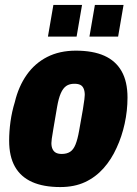

<svg xmlns="http://www.w3.org/2000/svg" viewBox="-20 -745 553 777"><path d="M224 12Q156 12 110 -8.5Q64 -29 40.5 -70.5Q17 -112 17 -176Q17 -213 22.5 -253Q28 -293 40 -332Q55 -395 88 -442Q121 -489 171 -514.5Q221 -540 287 -540Q356 -540 402 -519.5Q448 -499 472 -457Q496 -415 496 -350Q496 -297 484.5 -244.5Q473 -192 452 -147Q431 -100 399 -64Q367 -28 324 -8Q281 12 224 12ZM230 -122Q250 -122 263.5 -130.5Q277 -139 285.5 -160Q294 -181 300 -215Q311 -274 315.5 -302.5Q320 -331 321.5 -343Q323 -355 323 -361Q323 -376 318.5 -386.5Q314 -397 305 -401.5Q296 -406 281 -406Q261 -406 248 -397Q235 -388 226 -367.5Q217 -347 211 -312Q201 -253 196 -224Q191 -195 189.5 -183.5Q188 -172 188 -166Q188 -151 193 -141Q198 -131 207 -126.5Q216 -122 230 -122ZM174 -597 196 -725H312L290 -597ZM342 -597 364 -725H480L458 -597Z"/></svg>

Font: Archivo Condensed Black
Style: Italic
Weight: 900
Width: 3
Italic angle: -10°
Designer: Hector Gatti
Foundry: Omnibus-Type
Version: Version 2.001